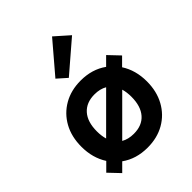

<svg xmlns="http://www.w3.org/2000/svg" viewBox="-216 -879 1012 1012"><g transform="rotate(-45 290.0 -373.5)"><path d="M100 12 42 -49 86 -93Q46 -155 46 -238Q46 -313 77 -369Q108 -425 163 -456.5Q218 -488 290 -488Q375 -488 436 -444L480 -488L538 -427L494 -383Q534 -321 534 -238Q534 -164 503 -107.5Q472 -51 417 -19.5Q362 12 290 12Q205 12 144 -32ZM161 -238Q161 -204 169 -177L360 -368Q331 -385 290 -385Q229 -385 195 -347Q161 -309 161 -238ZM290 -91Q352 -91 385.5 -129.5Q419 -168 419 -238Q419 -272 411 -299L220 -108Q249 -91 290 -91ZM256 -542 203 -589 348 -759 427 -689Z"/></g></svg>

Font: Sometype Mono
Style: Bold
Weight: 700
Monospace: yes
Designer: Ryoichi Tsunekawa
Foundry: Dharma Type
Version: Version 1.000; ttfautohint (v1.8.3)